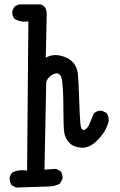

<svg xmlns="http://www.w3.org/2000/svg" viewBox="-20 -715 540 862"><path d="M52.7 127 33.2 117.2Q21.5 101.6 23.4 80.1L33.2 60.5Q62.5 44.9 101.6 50.8L107.4 -619.1Q72.3 -613.3 44.9 -630.9Q33.2 -644.5 35.2 -666L44.9 -685.5L64.5 -695.3H160.2Q193.4 -689.5 189.5 -638.7L185.5 -456.1Q216.8 -473.6 252.9 -464.8Q289.1 -456.1 308.1 -434.6Q327.1 -413.1 330.1 -378.9Q333 -344.7 335.4 -269Q337.9 -193.4 340.8 -160.6Q343.8 -127.9 357.9 -131.8Q372.1 -135.7 380.9 -157.2Q389.6 -178.7 401.4 -206.1Q417 -219.7 438.5 -217.8L458 -208Q469.7 -192.4 467.8 -170.9Q458 -127.9 420.9 -88.9Q383.8 -49.8 347.7 -51.8Q311.5 -53.7 292 -73.2Q272.5 -92.8 268.6 -119.1Q264.6 -145.5 264.6 -225.6Q264.6 -305.7 259.3 -349.1Q253.9 -392.6 226.6 -384.3Q199.2 -376 187.5 -347.7L179.7 46.9L231.4 43L251 52.7Q262.7 66.4 260.7 87.9L249 109.4Q227.5 121.1 201.7 122.1Q175.8 123 52.7 127Z"/></svg>

Font: JasonHandwriting2
Style: Regular
Weight: 400
Version: Version 1.05.10